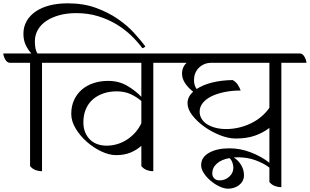

<svg xmlns="http://www.w3.org/2000/svg" viewBox="-59 -1024 1865 1156"><path d="M194 -646V7Q174 7 155 0Q136 -7 122 -24V-646H0Q-9 -646 -16 -652Q-23 -658 -28 -667Q-33 -676 -36 -685.5Q-39 -695 -39 -702H130Q111 -722 96.5 -751.5Q82 -781 82 -821Q82 -863 101.5 -897Q121 -931 156 -955Q191 -979 240 -991.5Q289 -1004 349 -1004Q443 -1004 517.5 -977Q592 -950 649.5 -910.5Q707 -871 748 -826Q789 -781 816 -745Q810 -736 798 -734Q771 -771 732.5 -808.5Q694 -846 644 -876.5Q594 -907 533 -926Q472 -945 399 -945Q344 -945 298.5 -932.5Q253 -920 220 -898Q187 -876 169 -844.5Q151 -813 151 -776Q151 -750 154.5 -733Q158 -716 166 -702H306Q315 -702 322 -696Q329 -690 334 -681Q339 -672 342 -662.5Q345 -653 345 -646Z M864 -646V7Q844 7 825 0Q806 -7 792 -24V-146Q764 -121 727 -105.5Q690 -90 640 -90Q599 -90 552 -112Q505 -134 464.5 -169.5Q424 -205 397 -249.5Q370 -294 370 -338Q370 -386 387.5 -423Q405 -460 435 -485.5Q465 -511 505.5 -524Q546 -537 592 -537Q656 -537 706 -508Q756 -479 792 -441V-646H316Q307 -646 300 -652Q293 -658 288 -667Q283 -676 280 -685.5Q277 -695 277 -702H976Q985 -702 992 -696Q999 -690 1004 -681Q1009 -672 1012 -662.5Q1015 -653 1015 -646ZM792 -416Q760 -443 724.5 -458.5Q689 -474 643 -474Q600 -474 563.5 -461.5Q527 -449 500 -425.5Q473 -402 458 -367Q443 -332 443 -287Q443 -253 454 -227Q465 -201 483.5 -183Q502 -165 527.5 -156Q553 -147 583 -147Q616 -147 647.5 -156.5Q679 -166 706.5 -184Q734 -202 756 -227Q778 -252 792 -282Z M1563 -15Q1527 -42 1478.5 -59.5Q1430 -77 1374 -77Q1367 -77 1360.5 -76.5Q1354 -76 1348 -76Q1376 -59 1393 -30Q1410 -1 1410 31Q1410 50 1402 65Q1394 80 1380.5 90.5Q1367 101 1350 106.5Q1333 112 1315 112Q1291 112 1263 99Q1235 86 1210 65Q1185 44 1168.5 19Q1152 -6 1152 -30Q1152 -77 1199.5 -104Q1247 -131 1323 -131Q1388 -131 1451.5 -106.5Q1515 -82 1563 -44V-254Q1526 -225 1476.5 -207.5Q1427 -190 1360 -190Q1316 -190 1265.5 -210Q1215 -230 1171.5 -261Q1128 -292 1099 -329.5Q1070 -367 1070 -403Q1070 -441 1104 -472Q1074 -495 1055.5 -523Q1037 -551 1037 -580Q1037 -621 1065 -646H986Q978 -646 970.5 -652Q963 -658 958 -667Q953 -676 950 -685.5Q947 -695 947 -702H1747Q1756 -702 1763 -696Q1770 -690 1775 -681Q1780 -672 1783 -662.5Q1786 -653 1786 -646H1635V103Q1615 103 1596 96Q1577 89 1563 72ZM1143 -352Q1143 -328 1155 -308.5Q1167 -289 1188.5 -275.5Q1210 -262 1239.5 -254.5Q1269 -247 1303 -247Q1342 -247 1380 -256Q1418 -265 1452 -281.5Q1486 -298 1514.5 -322Q1543 -346 1563 -375V-646H1216Q1190 -646 1170.5 -637.5Q1151 -629 1137 -614.5Q1123 -600 1116 -581.5Q1109 -563 1109 -542Q1109 -510 1125 -488Q1162 -513 1218 -527Q1274 -541 1342 -542Q1361 -531 1372 -515Q1383 -499 1390 -479Q1337 -479 1291.5 -469.5Q1246 -460 1213 -443.5Q1180 -427 1161.5 -403.5Q1143 -380 1143 -352ZM1346 -14Q1346 -28 1340.5 -44.5Q1335 -61 1323 -72Q1275 -64 1247 -39.5Q1219 -15 1219 20Q1219 37 1230.5 49.5Q1242 62 1263 62Q1297 62 1321.5 39.5Q1346 17 1346 -14Z"/></svg>

Font: Gotu
Style: Regular
Weight: 400
Designer: Sarang Kulkarni & Kailash Malviya
Foundry: Ek Type
Version: Version 2.320;hotconv 1.0.109;makeotfexe 2.5.65596; ttfautoh